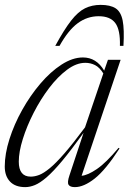

<svg xmlns="http://www.w3.org/2000/svg" viewBox="-20 -757 528 787"><path d="M264.5 -37.5 322.5 -212.5Q271.5 -141.5 234.8 -97.5Q198 -53.5 171 -30.2Q144 -7 123.2 1.5Q102.5 10 83.5 10Q42.5 10 21 -12.8Q-0.5 -35.5 -0.5 -74.5Q-0.5 -126.5 18.8 -187Q38 -247.5 71 -306.5Q104 -365.5 145.5 -414.2Q187 -463 232.2 -492.2Q277.5 -521.5 320 -521.5Q375 -521.5 407 -467.5L422.5 -512H474.5L314.5 -36.5Q339.5 -38.5 377.2 -64.2Q415 -90 466 -151L470 -148.5Q412.5 -60 368 -25Q323.5 10 287 10Q267 10 261 0.2Q255 -9.5 264.5 -37.5ZM57 -94.5Q57 -33 106 -33Q122.5 -33 140.8 -40Q159 -47 184 -67.5Q209 -88 244 -128.2Q279 -168.5 328.5 -235L403.5 -456Q388 -481 369.5 -490.2Q351 -499.5 329.5 -499.5Q293 -499.5 254.8 -471Q216.5 -442.5 181.2 -396Q146 -349.5 118 -294.8Q90 -240 73.5 -187.2Q57 -134.5 57 -94.5ZM384.5 -690.5Q337.5 -690.5 298.8 -662Q260 -633.5 224 -569H206.5Q243 -636 271.5 -672.5Q300 -709 328.5 -723Q357 -737 392.5 -737Q432 -737 453.8 -723Q475.5 -709 482.8 -672.8Q490 -636.5 486 -569H471.5Q473.5 -634 452.8 -662.2Q432 -690.5 384.5 -690.5Z"/></svg>

Font: Newsreader 72pt Light
Style: Italic
Weight: 300
Italic angle: -17°
Designer: Hugues Gentile
Foundry: Production Type
Version: Version 1.003; ttfautohint (v1.8.3)